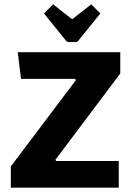

<svg xmlns="http://www.w3.org/2000/svg" viewBox="-20 -866 607 886"><path d="M30 -98 330 -496 327 -502H77L62 -625H535V-527L236 -129L239 -123H528V0H30ZM313 -777 401 -846 443 -804 342 -679Q338 -672 329 -672H297Q288 -672 284 -679L183 -804L225 -846Z"/></svg>

Font: Changa SemiBold
Style: Regular
Weight: 600
Designer: Eduardo Rodriguez Tunni
Foundry: Eduardo Rodriguez Tunni
Version: Version 2.002; ttfautohint (v1.5) -l 8 -r 50 -G 150 -x 14 -H